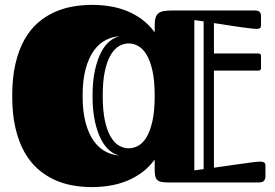

<svg xmlns="http://www.w3.org/2000/svg" viewBox="-20 -744 1123 783"><path d="M1034.2 -525.9Q1044.4 -525.9 1044.4 -515.6V-466.8Q1044.4 -456.1 1034.2 -456.1H852.5V-60.1Q899.4 -66.9 938 -72.3Q954.6 -74.7 970.9 -76.9Q987.3 -79.1 1001.5 -81.1Q1015.6 -83 1026.1 -84Q1036.6 -85 1041 -85Q1050.8 -85 1056.6 -81.8Q1062.5 -78.6 1062.5 -68.8V-23.9Q1062.5 -15.1 1057.1 -7.6Q1051.8 0 1035.2 0H664.1Q645.5 0 635 -2.9Q624.5 -5.9 619.1 -12.5Q613.8 -19 612.3 -30Q610.8 -41 610.8 -56.6V-93.3Q586.9 -61 557.4 -39.6Q527.8 -18.1 494.6 -5.1Q461.4 7.8 425.8 13.4Q390.1 19 355 19Q315.9 19 276.6 12.2Q237.3 5.4 201.2 -11.2Q165 -27.8 133.8 -55.4Q102.5 -83 79.3 -124.3Q56.2 -165.5 43 -221.9Q29.8 -278.3 29.8 -353Q29.8 -427.2 43 -483.9Q56.2 -540.5 79.3 -581.8Q102.5 -623 133.8 -650.4Q165 -677.7 201.2 -694.1Q237.3 -710.4 276.6 -717.3Q315.9 -724.1 355 -724.1Q390.1 -724.1 425.8 -718.8Q461.4 -713.4 494.6 -700.4Q527.8 -687.5 557.4 -666Q586.9 -644.5 610.8 -612.3V-640.6Q610.8 -659.7 614.3 -671.4Q617.7 -683.1 626 -689.7Q634.3 -696.3 647.7 -698.7Q661.1 -701.2 681.2 -701.2H1020Q1028.3 -701.2 1033.2 -699Q1038.1 -696.8 1040.5 -693.4Q1043 -689.9 1043.7 -685.5Q1044.4 -681.2 1044.4 -676.8V-642.1Q1044.4 -632.3 1039.8 -629.2Q1035.2 -626 1026.4 -626Q1022.5 -626 1012.9 -627Q1003.4 -627.9 990.5 -629.6Q977.5 -631.3 962.2 -633.3Q946.8 -635.3 931.6 -637.7Q895.5 -643.1 852.5 -649.9V-525.9ZM398.9 -353Q398.9 -292 408 -251Q417 -210 432.1 -185.1Q447.3 -160.2 466.1 -149.7Q484.9 -139.2 504.9 -139.2Q524.9 -139.2 543.9 -149.7Q563 -160.2 577.9 -185.1Q592.8 -210 601.8 -251Q610.8 -292 610.8 -353Q610.8 -415 601.6 -456.3Q592.3 -497.6 577.1 -522Q562 -546.4 543.2 -556.6Q524.4 -566.9 504.9 -566.9Q484.9 -566.9 466.1 -556.4Q447.3 -545.9 432.1 -521Q417 -496.1 408 -455.1Q398.9 -414.1 398.9 -353ZM357.4 -353Q357.4 -414.1 367.4 -458.5Q377.4 -502.9 393.1 -532.2Q408.7 -561.5 428.5 -576.9Q448.2 -592.3 468.3 -596.2Q439.5 -594.7 412.1 -581.1Q384.8 -567.4 363.5 -538.6Q342.3 -509.8 329.6 -464.1Q316.9 -418.5 316.9 -353Q316.9 -287.6 329.6 -241.9Q342.3 -196.3 363.5 -167.5Q384.8 -138.7 412.1 -125Q439.5 -111.3 468.3 -109.9Q448.2 -113.3 428.5 -128.9Q408.7 -144.5 393.1 -173.8Q377.4 -203.1 367.4 -247.6Q357.4 -292 357.4 -353ZM810.5 -656.7 772.5 -662.1V-49.3L810.5 -54.2Z"/></svg>

Font: Fascinate Inline
Style: Regular
Weight: 900
Designer: Astigmatic (AOETI)
Foundry: Astigmatic (AOETI)
Version: Version 1.000